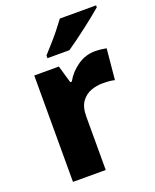

<svg xmlns="http://www.w3.org/2000/svg" viewBox="-143 -849 753 931"><g transform="rotate(-20 234.0 -383.0)"><path d="M386 -559Q402 -559 419 -557Q436 -555 445 -553L430 -394Q419 -397 404.5 -398.5Q390 -400 366 -400Q338 -400 309 -390Q280 -380 259.5 -353Q239 -326 239 -275V0H70V-549H197L223 -459H231Q254 -501 295.5 -530Q337 -559 386 -559ZM468 -756Q452 -742 427 -722Q402 -702 373.5 -680Q345 -658 318 -638.5Q291 -619 272 -606H159V-620Q175 -638 198 -663.5Q221 -689 243 -716.5Q265 -744 281 -766H468Z"/></g></svg>

Font: Noto Sans Georgian ExtraBold
Style: Regular
Weight: 800
Designer: Monotype Design Team, Akaki Razmadze
Foundry: Google LLC
Version: Version 2.005; ttfautohint (v1.8.4.7-5d5b)